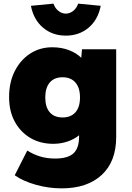

<svg xmlns="http://www.w3.org/2000/svg" viewBox="-20 -806 724 1056"><path d="M319 230Q247 230 176.5 210Q106 190 61 158L130 22Q163 43 200.5 54.5Q238 66 283 66Q353 66 384 37.5Q415 9 415 -55V-62Q388 -40 351 -27.5Q314 -15 273 -15Q202 -15 147.5 -47Q93 -79 61.5 -136.5Q30 -194 30 -272Q30 -353 61 -414.5Q92 -476 145.5 -511Q199 -546 268 -546Q317 -546 358.5 -530.5Q400 -515 427 -488L431 -535H619V-52Q619 83 539 156.5Q459 230 319 230ZM324 -160Q370 -160 395 -188.5Q420 -217 420 -270Q420 -323 395 -352Q370 -381 324 -381Q278 -381 253.5 -352Q229 -323 229 -270Q229 -217 253.5 -188.5Q278 -160 324 -160ZM342 -610Q269 -610 217 -653.5Q165 -697 150 -774L274 -786Q283 -760 302 -745.5Q321 -731 342 -731Q363 -731 382 -745.5Q401 -760 410 -786L534 -774Q519 -697 467 -653.5Q415 -610 342 -610Z"/></svg>

Font: Lexend Black
Style: Regular
Weight: 900
Designer: Bonnie Shaver-Troup, Thomas Jockin
Foundry: Lexend
Version: Version 1.007; ttfautohint (v1.8.3)